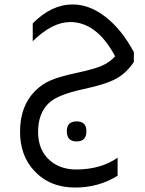

<svg xmlns="http://www.w3.org/2000/svg" viewBox="-20 -467 651 862"><path d="M508 322Q423 375 317 375Q203 375 133 299Q70 231 70 124Q70 9 138 -59Q168 -89 207 -106Q246 -123 325 -140Q400 -156 435.5 -171Q471 -186 497 -214Q415 -368 295 -368Q215 -368 127 -282V-362Q211 -447 306 -447Q382 -447 454 -391Q526 -335 581 -233V-189Q548 -139 501 -113.5Q454 -88 355 -67Q238 -42 199 -4Q151 42 151 125Q151 209 206 255Q252 294 324 294Q434 293 508 241ZM324 168Q280 168 280 122Q280 78 324 78Q368 78 368 122Q368 168 324 168Z"/></svg>

Font: Space Grotesk Medium
Style: Regular
Weight: 500
Designer: Florian Karsten
Foundry: Florian Karsten
Version: Version 2.000